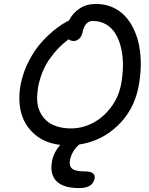

<svg xmlns="http://www.w3.org/2000/svg" viewBox="-20 -750 762 979"><path d="M383.8 209Q300.8 209 266.6 172.4Q232.4 135.7 246.1 66.9Q254.9 25.9 287.1 -11.2Q206.5 -21 155 -66.7Q103.5 -112.3 87.2 -178.2Q70.8 -244.1 85.9 -321.8Q98.6 -385.3 128.9 -442.6Q159.2 -500 196.3 -539.6Q233.4 -579.1 267.6 -605.2Q301.8 -631.3 332 -646Q351.1 -684.1 386.5 -707Q421.9 -730 469.2 -730Q513.7 -730 551.5 -713.9Q589.4 -697.8 616.5 -669.2Q643.6 -640.6 662.4 -600.8Q681.2 -561 689.9 -514.2Q698.7 -467.3 697.8 -414.1Q696.8 -360.8 686 -306.2Q663.1 -189 580.1 -109.4Q497.1 -29.8 383.8 -13.2Q346.2 20 336.9 65.9Q331.1 95.7 347.7 109.9Q364.3 124 412.1 124Q442.4 124 454.1 134Q465.8 144 461.9 162.1Q452.1 209 383.8 209ZM174.8 -309.1Q168.9 -274.4 169.4 -242.7Q169.9 -210.9 181.9 -184.1Q193.8 -157.2 213.9 -137.5Q233.9 -117.7 267.1 -106.4Q300.3 -95.2 342.8 -95.2Q398.9 -95.2 451.7 -122.1Q504.4 -148.9 544.2 -200.7Q584 -252.4 597.2 -318.8Q606.4 -367.2 606.9 -414.1Q607.4 -460.9 598.1 -502.2Q588.9 -543.5 570.8 -575Q552.7 -606.4 522.5 -624.8Q492.2 -643.1 453.1 -643.1Q431.6 -643.1 418.7 -627.2Q405.8 -611.3 400.9 -585Q396.5 -564.5 383.8 -552.7Q371.1 -541 356 -541Q340.3 -541 330.1 -549.8Q276.4 -510.7 233.9 -450.7Q191.4 -390.6 174.8 -309.1Z"/></svg>

Font: Shantell Sans Bouncy
Style: Italic
Weight: 400
Italic angle: -11.31°
Designer: Stephen Nixon, Anya Danilova, Shantell Martin
Foundry: Arrow Type
Version: Version 1.006;[9816181b4]